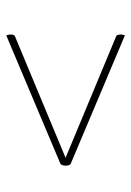

<svg xmlns="http://www.w3.org/2000/svg" viewBox="77 -595 418 612"><g transform="rotate(-90 286.0 -289.0)"><path d="M479 -100Q482 -105 482 -113Q482 -123 478 -127L89 -289L478 -451Q482 -455 482 -464Q482 -472 479 -478L69 -305Q64 -299 64 -289Q64 -278 69 -273Z"/></g></svg>

Font: Petrona Thin
Style: Regular
Weight: 100
Designer: Ringo R. Seeber
Foundry: Ringo R. Seeber
Version: Version 2.001; ttfautohint (v1.8.3)